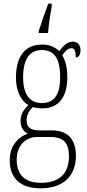

<svg xmlns="http://www.w3.org/2000/svg" viewBox="-20 -786 474 1047"><path d="M191 -616V-606H242C246 -655 254 -708 262 -753V-766H243C228 -726 204 -658 191 -616ZM201 241C327 241 394 171 394 64C394 -19 356 -75 263 -75H196C152 -75 125 -89 125 -128C125 -163 141 -185 159 -202C170 -198 196 -195 211 -195C302 -195 347 -260 347 -363C347 -424 335 -459 319 -485C339 -511 352 -523 369 -523C388 -523 393 -507 393 -473C411 -473 419 -489 419 -513C419 -538 405 -559 377 -559C343 -559 320 -529 303 -507C284 -527 251 -543 211 -543C118 -543 67 -482 67 -361C67 -295 92 -237 135 -213C114 -194 92 -165 92 -128C92 -88 111 -67 132 -57C87 -42 33 2 33 87C33 181 86 241 201 241ZM208 -224C142 -224 106 -271 106 -364C106 -468 145 -513 207 -513C273 -513 308 -473 308 -365C308 -268 275 -224 208 -224ZM203 211C103 211 71 154 71 85C71 7 120 -39 182 -39H253C328 -39 356 -6 356 67C356 152 312 211 203 211Z"/></svg>

Font: Noto Serif Georgian Condensed ExtraLight
Style: Regular
Weight: 200
Width: 3
Designer: Monotype Design Team, Akaki Razmadze
Foundry: Google LLC
Version: Version 2.003